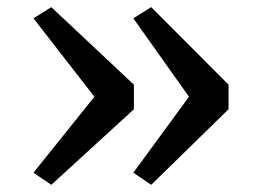

<svg xmlns="http://www.w3.org/2000/svg" viewBox="-20 -571 725 539"><path d="M404.5 -550.9 621.6 -333.3V-264.3L404.5 -52.2L354.3 -86.1L510.5 -299.4L354.3 -519.6ZM124.1 -550.9 355.9 -333.3V-264.3L124.1 -52.2L73.9 -86.1L245 -299.4L73.9 -519.6Z"/></svg>

Font: Merriweather 7pt Light
Style: Regular
Weight: 300
Designer: Eben Sorkin
Foundry: Eben Sorkin
Version: Version 2.200;gftools[0.9.31]